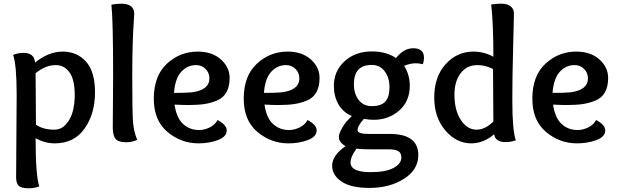

<svg xmlns="http://www.w3.org/2000/svg" viewBox="-20 -763 3336 1035"><path d="M280.8 -412.1Q225.1 -412.1 171.9 -368.2Q173.8 -122.1 173.8 -90.8Q212.9 -64 272 -64Q310.1 -64 335.9 -93Q361.8 -122.1 372.3 -162.6Q382.8 -203.1 382.8 -251Q382.8 -334 354.5 -373Q326.2 -412.1 280.8 -412.1ZM168.9 -425.8Q242.2 -484.9 317.9 -484.9Q395 -484.9 443.6 -430.9Q492.2 -377 492.2 -265.1Q492.2 -149.9 436 -70.1Q379.9 9.8 274.9 9.8Q222.2 9.8 171.9 -18.1Q171.9 184.1 191.9 242.2Q162.1 252 134.8 252Q95.2 252 81.1 238.5Q66.9 225.1 66.9 192.9Q66.9 118.2 68.4 -40Q69.8 -198.2 69.8 -250Q69.8 -413.1 50.8 -466.8Q76.2 -478 106.9 -478Q165 -478 168.9 -425.8Z M632.8 -743.2Q703.6 -743.2 703.6 -688Q703.6 -682.1 700.7 -641.6Q697.8 -601.1 695.3 -525.1Q692.9 -449.2 692.9 -356Q692.9 -164.1 696.8 -109.1Q700.7 -54.2 719.7 -8.8Q690.9 3.9 660.6 3.9Q617.7 3.9 602.8 -14.6Q587.9 -33.2 587.9 -77.1Q589.8 -265.1 589.8 -353Q589.8 -655.8 580.6 -737.8Q608.9 -743.2 632.8 -743.2Z M994.1 -196.8Q966.8 -196.8 920.9 -199.2Q931.2 -127.9 966.6 -95Q1002 -62 1054.2 -62Q1081.1 -62 1110.1 -75.9Q1139.2 -89.8 1152.8 -116.2Q1202.1 -89.8 1202.1 -60.1Q1202.1 -25.9 1155 -8.1Q1107.9 9.8 1049.8 9.8Q956.1 9.8 882.6 -52Q809.1 -113.8 809.1 -231Q809.1 -354 879.6 -419.4Q950.2 -484.9 1045.9 -484.9Q1123 -484.9 1170.4 -442.9Q1217.8 -400.9 1217.8 -342.8Q1217.8 -295.9 1200.4 -265.4Q1183.1 -234.9 1149.2 -220.9Q1115.2 -207 1080.1 -201.9Q1044.9 -196.8 994.1 -196.8ZM1037.1 -412.1Q990.2 -412.1 957 -376Q923.8 -339.8 918 -262.2Q981.9 -262.2 1012.2 -265.1Q1108.9 -276.9 1108.9 -340.8Q1108.9 -370.1 1088.4 -391.1Q1067.9 -412.1 1037.1 -412.1Z M1479 -196.8Q1451.7 -196.8 1405.8 -199.2Q1416 -127.9 1451.4 -95Q1486.8 -62 1539.1 -62Q1565.9 -62 1595 -75.9Q1624 -89.8 1637.7 -116.2Q1687 -89.8 1687 -60.1Q1687 -25.9 1639.9 -8.1Q1592.8 9.8 1534.7 9.8Q1440.9 9.8 1367.4 -52Q1293.9 -113.8 1293.9 -231Q1293.9 -354 1364.5 -419.4Q1435.1 -484.9 1530.8 -484.9Q1607.9 -484.9 1655.3 -442.9Q1702.6 -400.9 1702.6 -342.8Q1702.6 -295.9 1685.3 -265.4Q1668 -234.9 1634 -220.9Q1600.1 -207 1564.9 -201.9Q1529.8 -196.8 1479 -196.8ZM1522 -412.1Q1475.1 -412.1 1441.9 -376Q1408.7 -339.8 1402.8 -262.2Q1466.8 -262.2 1497.1 -265.1Q1593.8 -276.9 1593.8 -340.8Q1593.8 -370.1 1573.2 -391.1Q1552.7 -412.1 1522 -412.1Z M1994.6 -117.2Q1968.8 -117.2 1941.9 -122.1Q1907.7 -85.9 1907.7 -61Q1907.7 -41 1967.8 -41H2081.5Q2234.9 -41 2234.9 73.2Q2234.9 151.9 2157.7 200.9Q2080.6 250 1971.7 250Q1871.6 250 1821 215.6Q1770.5 181.2 1770.5 130.9Q1770.5 74.2 1842.8 24.9Q1806.6 3.9 1806.6 -23.9Q1806.6 -43 1825.7 -75.9Q1844.7 -108.9 1877 -137.2Q1829.6 -157.2 1804.7 -200.2Q1779.8 -243.2 1779.8 -300.8Q1779.8 -379.9 1837.6 -432.9Q1895.5 -485.8 1984.9 -485.8Q2062.5 -485.8 2114.7 -450.2Q2156.7 -502.9 2207.5 -502.9Q2265.6 -502.9 2265.6 -451.2Q2265.6 -436 2259.8 -417Q2237.8 -421.9 2222.7 -421.9Q2191.9 -421.9 2158.7 -408.2Q2189 -358.9 2189 -300.8Q2189 -216.8 2131.8 -167Q2074.7 -117.2 1994.6 -117.2ZM2079.6 -293Q2079.6 -344.2 2053.7 -378.7Q2027.8 -413.1 1983.9 -413.1Q1887.7 -413.1 1887.7 -309.1Q1887.7 -257.8 1913.3 -224.4Q1939 -190.9 1983.9 -190.9Q2035.6 -190.9 2057.6 -216.1Q2079.6 -241.2 2079.6 -293ZM2075.7 42H1977.5Q1925.8 42 1901.9 38.1Q1869.6 82 1869.6 112.8Q1869.6 165 1978.5 165Q2059.6 165 2101.6 142.1Q2143.6 119.1 2143.6 85.9Q2143.6 61 2126.7 51.5Q2109.9 42 2075.7 42Z M2548.8 -64Q2595.7 -64 2639.6 -107.9Q2637.7 -292 2637.7 -391.1Q2595.7 -412.1 2553.7 -412.1Q2496.6 -412.1 2463.1 -368.2Q2429.7 -324.2 2429.7 -252.9Q2429.7 -168.9 2464.1 -116.5Q2498.5 -64 2548.8 -64ZM2320.8 -237.8Q2320.8 -349.1 2382.3 -417Q2443.8 -484.9 2531.7 -484.9Q2589.8 -484.9 2639.6 -457Q2639.6 -636.2 2627.9 -738.8Q2655.8 -743.2 2681.6 -743.2Q2714.8 -743.2 2732.7 -729Q2750.5 -714.8 2750.5 -689Q2750.5 -664.1 2746.1 -506.6Q2741.7 -349.1 2741.7 -224.1Q2741.7 -58.1 2760.7 -6.8Q2735.8 2.9 2705.6 2.9Q2649.9 2.9 2643.6 -39.1Q2585.9 9.8 2520.5 9.8Q2439.9 9.8 2380.4 -60.1Q2320.8 -129.9 2320.8 -237.8Z M3034.7 -196.8Q3007.3 -196.8 2961.4 -199.2Q2971.7 -127.9 3007.1 -95Q3042.5 -62 3094.7 -62Q3121.6 -62 3150.6 -75.9Q3179.7 -89.8 3193.4 -116.2Q3242.7 -89.8 3242.7 -60.1Q3242.7 -25.9 3195.6 -8.1Q3148.4 9.8 3090.3 9.8Q2996.6 9.8 2923.1 -52Q2849.6 -113.8 2849.6 -231Q2849.6 -354 2920.2 -419.4Q2990.7 -484.9 3086.4 -484.9Q3163.6 -484.9 3210.9 -442.9Q3258.3 -400.9 3258.3 -342.8Q3258.3 -295.9 3241 -265.4Q3223.6 -234.9 3189.7 -220.9Q3155.8 -207 3120.6 -201.9Q3085.4 -196.8 3034.7 -196.8ZM3077.6 -412.1Q3030.8 -412.1 2997.6 -376Q2964.4 -339.8 2958.5 -262.2Q3022.5 -262.2 3052.7 -265.1Q3149.4 -276.9 3149.4 -340.8Q3149.4 -370.1 3128.9 -391.1Q3108.4 -412.1 3077.6 -412.1Z"/></svg>

Font: Sukar
Style: Bold
Weight: 700
Designer: Dario Muhafara - Ghiath Alsory
Foundry: Dario Muhafara - Ghiath Alsory
Version: Version 1.00 March 27, 2016, initial release